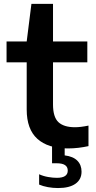

<svg xmlns="http://www.w3.org/2000/svg" viewBox="-20 -760 497 996"><path d="M332.5 10Q229 10 173.8 -39.8Q118.5 -89.5 118.5 -192V-436.5H14V-545H118.5L143 -740H255V-545H433V-436.5H255V-218Q255 -152.5 283.2 -126.2Q311.5 -100 369 -100Q398 -100 439 -108.5V-2Q414 3.5 386.8 6.8Q359.5 10 332.5 10ZM281 215.5Q254.5 215.5 228.5 210.8Q202.5 206 183 197.5V144Q205 154 229.8 158.2Q254.5 162.5 275 162.5Q331.5 162.5 331.5 125Q331.5 87 275 87H250V-10H315.5V46Q359.5 51.5 381.2 73.5Q403 95.5 403 130.5Q403 171 371.5 193.2Q340 215.5 281 215.5Z"/></svg>

Font: Encode Sans Expanded SemiBold
Style: Regular
Weight: 600
Width: 7
Designer: Multiple Designers
Foundry: Impallari Type
Version: Version 3.000; ttfautohint (v1.8.3) -l 8 -r 50 -G 200 -x 14 